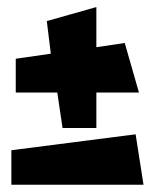

<svg xmlns="http://www.w3.org/2000/svg" viewBox="-20 -485 431 535"><path d="M11.7 -66.4 357.9 -110.8 379.9 29.8H11.7ZM367.2 -227.1H248.5V-128.4H154.3L139.6 -227.1H23.9V-321.3L121.6 -335.4L110.4 -426.3L248.5 -465.3V-353.5L327.6 -365.2Z"/></svg>

Font: Some Time Later
Style: Regular
Weight: 400
Version: Version 003.300